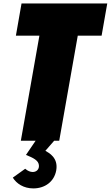

<svg xmlns="http://www.w3.org/2000/svg" viewBox="-20 -804 633 1097"><path d="M103 -784.2 70.8 -600.1H205.1L99.1 0H183.6L128.4 81.1C167.5 97.2 202.6 111.8 202.6 144C202.6 165.5 187 178.7 167 178.7C153.8 178.7 138.2 172.9 124 160.2L53.2 210.9C74.2 245.1 115.2 272.5 170.4 272.5C235.4 272.5 289.6 234.9 301.3 169.4C314 96.7 259.3 69.3 239.3 57.6L289.6 0H318.4L424.3 -600.1H560.5L592.8 -784.2Z"/></svg>

Font: Decalotype Black Italic
Style: Regular
Weight: 900
Italic angle: -10°
Designer: Alfredo Marco Pradil
Foundry: Alfredo Marco Pradil
Version: Version 1.0